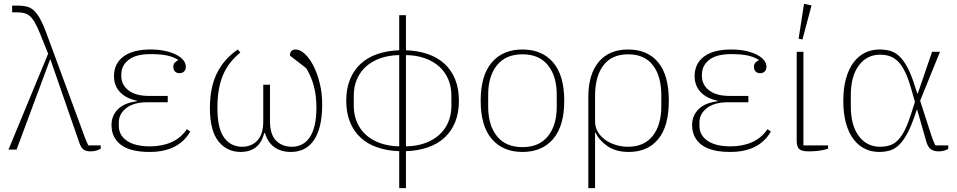

<svg xmlns="http://www.w3.org/2000/svg" viewBox="-20 -777 4970 997"><path d="M230 -498 189 -600Q174 -637 161.5 -659Q149 -681 135.5 -693Q122 -705 105.5 -709Q89 -713 67 -713H43V-748H71Q98 -748 118.5 -743Q139 -738 155.5 -723Q172 -708 187 -681.5Q202 -655 218 -613L423 -57Q430 -39 439 -22H503V-5Q494 1 480 5Q466 9 449 9Q426 9 412.5 -1.5Q399 -12 389 -44L242 -468H240L66 0H24Z M757 12Q657 12 608 -25Q559 -62 559 -128Q559 -176 592 -209.5Q625 -243 691 -251V-254Q634 -266 603 -299Q572 -332 572 -382Q572 -447 621 -483.5Q670 -520 762 -520Q804 -520 838 -512.5Q872 -505 896 -492.5Q920 -480 932.5 -464Q945 -448 945 -431Q945 -415 936 -406Q927 -397 912 -397Q897 -397 888.5 -406Q880 -415 880 -430Q880 -443 887 -451Q894 -459 905 -464V-466Q882 -481 849 -488.5Q816 -496 762 -496Q685 -496 647.5 -466Q610 -436 610 -391V-381Q610 -337 647 -308Q684 -279 753 -279H851V-246H745Q675 -246 636 -216Q597 -186 597 -141V-123Q597 -75 639 -46Q681 -17 759 -17Q822 -17 871 -39Q920 -61 950 -106L968 -94Q907 12 757 12Z M1230 12Q1158 12 1114 -43.5Q1070 -99 1070 -217Q1070 -323 1106.5 -397Q1143 -471 1215 -520L1228 -504Q1198 -480 1176 -452Q1154 -424 1139 -389.5Q1124 -355 1116.5 -312.5Q1109 -270 1109 -217Q1109 -109 1144 -62Q1179 -15 1237 -15Q1286 -15 1316.5 -47.5Q1347 -80 1347 -146V-337H1382V-146Q1382 -79 1413.5 -47Q1445 -15 1496 -15Q1524 -15 1547 -26.5Q1570 -38 1587 -62Q1604 -86 1613.5 -124.5Q1623 -163 1623 -217Q1623 -281 1609.5 -331Q1596 -381 1570 -423L1486 -488V-493Q1486 -504 1493.5 -512Q1501 -520 1515 -520Q1538 -520 1562.5 -497.5Q1587 -475 1607 -436.5Q1627 -398 1640 -346Q1653 -294 1653 -235Q1653 -169 1641 -122Q1629 -75 1607.5 -45.5Q1586 -16 1556.5 -2Q1527 12 1491 12Q1439 12 1404.5 -13Q1370 -38 1356 -86H1352Q1338 -34 1307 -11Q1276 12 1230 12Z M2053 8Q1991 6 1940 -11.5Q1889 -29 1853 -62Q1817 -95 1797.5 -143Q1778 -191 1778 -254Q1778 -317 1797.5 -365Q1817 -413 1853 -446Q1889 -479 1940 -496.5Q1991 -514 2053 -516V-698H2088V-516Q2150 -514 2201 -496.5Q2252 -479 2288 -446Q2324 -413 2343.5 -365Q2363 -317 2363 -254Q2363 -191 2343.5 -143Q2324 -95 2288 -62Q2252 -29 2201 -11.5Q2150 6 2088 8V200H2053ZM2053 -491Q1999 -490 1955 -474.5Q1911 -459 1880.5 -431.5Q1850 -404 1833.5 -365.5Q1817 -327 1817 -280V-228Q1817 -181 1833.5 -142.5Q1850 -104 1880.5 -76.5Q1911 -49 1955 -33.5Q1999 -18 2053 -17ZM2088 -17Q2143 -18 2186.5 -33.5Q2230 -49 2260.5 -76.5Q2291 -104 2307.5 -142.5Q2324 -181 2324 -228V-280Q2324 -327 2307.5 -365.5Q2291 -404 2260.5 -431.5Q2230 -459 2186.5 -474.5Q2143 -490 2088 -491Z M2693 -13Q2780 -13 2825.5 -70Q2871 -127 2871 -222V-286Q2871 -381 2825.5 -438Q2780 -495 2693 -495Q2606 -495 2560.5 -438Q2515 -381 2515 -286V-222Q2515 -127 2560.5 -70Q2606 -13 2693 -13ZM2693 12Q2591 12 2533.5 -55.5Q2476 -123 2476 -254Q2476 -385 2533.5 -452.5Q2591 -520 2693 -520Q2795 -520 2852.5 -452.5Q2910 -385 2910 -254Q2910 -123 2852.5 -55.5Q2795 12 2693 12Z M3035 -274Q3035 -390 3088.5 -455Q3142 -520 3242 -520Q3342 -520 3397.5 -453.5Q3453 -387 3453 -254Q3453 -121 3398 -54.5Q3343 12 3245 12Q3178 12 3134.5 -18Q3091 -48 3073 -88H3070V200H3035ZM3241 -15Q3325 -15 3369.5 -71.5Q3414 -128 3414 -226V-282Q3414 -381 3370.5 -438Q3327 -495 3242 -495Q3157 -495 3113.5 -438Q3070 -381 3070 -278V-147Q3070 -117 3084 -93Q3098 -69 3122 -51.5Q3146 -34 3177 -24.5Q3208 -15 3241 -15Z M3772 12Q3672 12 3623 -25Q3574 -62 3574 -128Q3574 -176 3607 -209.5Q3640 -243 3706 -251V-254Q3649 -266 3618 -299Q3587 -332 3587 -382Q3587 -447 3636 -483.5Q3685 -520 3777 -520Q3819 -520 3853 -512.5Q3887 -505 3911 -492.5Q3935 -480 3947.5 -464Q3960 -448 3960 -431Q3960 -415 3951 -406Q3942 -397 3927 -397Q3912 -397 3903.5 -406Q3895 -415 3895 -430Q3895 -443 3902 -451Q3909 -459 3920 -464V-466Q3897 -481 3864 -488.5Q3831 -496 3777 -496Q3700 -496 3662.5 -466Q3625 -436 3625 -391V-381Q3625 -337 3662 -308Q3699 -279 3768 -279H3866V-246H3760Q3690 -246 3651 -216Q3612 -186 3612 -141V-123Q3612 -75 3654 -46Q3696 -17 3774 -17Q3837 -17 3886 -39Q3935 -61 3965 -106L3983 -94Q3922 12 3772 12Z M4152 -508V-22H4280V-5Q4261 2 4234.5 5.5Q4208 9 4179 9Q4143 9 4130 -3Q4117 -15 4117 -47V-508ZM4127 -576 4155 -757 4194 -749 4147 -572Z M4904 -4Q4897 1 4883.5 5Q4870 9 4855 9Q4826 9 4810.5 -4.5Q4795 -18 4786 -56L4743 -206H4740L4730 -176Q4710 -118 4690 -81.5Q4670 -45 4648 -24Q4626 -3 4600.5 4.5Q4575 12 4545 12Q4505 12 4471 -4.5Q4437 -21 4412 -54Q4387 -87 4373 -137Q4359 -187 4359 -253Q4359 -319 4373 -369Q4387 -419 4412 -452.5Q4437 -486 4471.5 -503Q4506 -520 4547 -520Q4578 -520 4603.5 -512.5Q4629 -505 4650.5 -484.5Q4672 -464 4691.5 -428Q4711 -392 4729 -335L4743 -292H4746L4820 -508H4861L4758 -254L4818 -68Q4823 -54 4827.5 -43Q4832 -32 4837 -22H4904ZM4713 -311Q4698 -365 4681.5 -400Q4665 -435 4645.5 -455.5Q4626 -476 4602.5 -484.5Q4579 -493 4550 -493Q4481 -493 4439.5 -437Q4398 -381 4398 -282V-225Q4398 -126 4439.5 -70.5Q4481 -15 4550 -15Q4578 -15 4601 -22.5Q4624 -30 4643.5 -50Q4663 -70 4679.5 -104Q4696 -138 4713 -191L4731 -248Z"/></svg>

Font: IBM Plex Serif ExtLt
Style: Regular
Weight: 200
Designer: Mike Abbink, Paul van der Laan, Pieter van Rosmalen
Foundry: Bold Monday
Version: Version 3.001